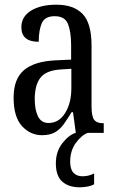

<svg xmlns="http://www.w3.org/2000/svg" viewBox="-20 -566 494 818"><path d="M159 10Q109 10 73.5 -29Q38 -68 38 -150Q38 -230 82.5 -267.5Q127 -305 218 -309L283 -312V-373Q283 -429 270 -463Q257 -497 213 -497Q171 -497 158 -467Q145 -437 145 -388Q71 -388 71 -450Q71 -495 112 -520.5Q153 -546 220 -546Q294 -546 332 -506.5Q370 -467 370 -372V-113Q370 -71 381 -56Q392 -41 419 -41H422V0H303L291 -88H285Q268 -60 252 -37.5Q236 -15 214.5 -2.5Q193 10 159 10ZM187 -42Q231 -42 257.5 -84.5Q284 -127 284 -191V-273L238 -270Q176 -266 152 -234.5Q128 -203 128 -144Q128 -98 142 -70Q156 -42 187 -42ZM320 232Q273 232 245.5 208Q218 184 218 130Q218 80 245 45Q272 10 302 0H354Q327 10 303 43Q279 76 279 123Q279 155 293 170Q307 185 331 185Q343 185 355 182.5Q367 180 381 173V219Q369 226 351.5 229Q334 232 320 232Z"/></svg>

Font: Noto Serif Tamil ExtraCondensed
Style: Regular
Weight: 400
Width: 2
Designer: Indian Type Foundry, Tom Grace, and the Monotype Design Team
Foundry: Monotype Imaging Inc.
Version: Version 2.004; ttfautohint (v1.8.4.7-5d5b)